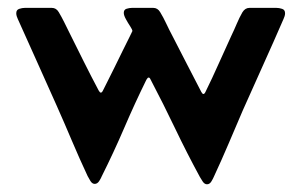

<svg xmlns="http://www.w3.org/2000/svg" viewBox="-20 -463 769 490"><path d="M316.9 -442.9H371.1Q382.3 -442.9 388.7 -432.1Q397 -418.5 404.3 -402.8Q411.6 -387.2 419.4 -372.6Q438 -336.9 456.3 -300.8Q474.6 -264.6 493.7 -228.5Q496.6 -223.1 499 -223.1Q502 -223.1 504.4 -228.5Q522 -264.2 538.1 -300.5Q554.2 -336.9 570.8 -372.6Q577.6 -386.7 584.2 -402.3Q590.8 -418 598.6 -431.6Q605.5 -442.9 616.7 -442.9H685.5Q692.4 -442.9 700 -440.4Q707.5 -438 707.5 -429.2Q707.5 -425.3 706.3 -421.6Q705.1 -418 703.6 -414.6Q678.2 -356 651.9 -297.9Q625.5 -239.7 599.6 -181.2Q581.5 -139.2 563.5 -96.7Q545.4 -54.2 525.9 -12.2Q523.9 -7.3 519.5 0Q515.1 7.3 508.3 7.3Q502 7.3 497.3 0.2Q492.7 -6.8 490.2 -11.2Q457 -72.3 427 -135Q397 -197.8 364.7 -259.3Q364.3 -260.7 362.8 -262.9Q361.3 -265.1 359.4 -265.1Q357.4 -265.1 356 -262.9Q354.5 -260.7 353.5 -259.3Q323.7 -198.7 296.9 -136.2Q270 -73.7 239.7 -13.2Q237.8 -8.3 233.2 -1Q228.5 6.3 221.7 6.3Q215.3 6.3 210.7 -1.2Q206.1 -8.8 203.6 -13.7Q182.6 -58.6 163.3 -104.2Q144 -149.9 124 -194.8Q99.6 -250 74.7 -304.9Q49.8 -359.9 25.4 -414.6Q23.9 -418 22.7 -421.6Q21.5 -425.3 21.5 -429.2Q21.5 -438 29.1 -440.4Q36.6 -442.9 43.5 -442.9H112.3Q123.5 -442.9 129.9 -432.1Q137.2 -419.9 143.8 -406.5Q150.4 -393.1 156.7 -380.4Q175.3 -343.3 193.8 -305.9Q212.4 -268.6 231.9 -231.9Q234.9 -226.6 237.3 -226.6Q240.2 -226.6 242.7 -231.9Q244.6 -235.8 252.9 -252.2Q261.2 -268.6 272 -290.5Q282.7 -312.5 293.2 -333.7Q303.7 -355 310.8 -369.1Q317.9 -383.3 317.9 -383.8Q317.9 -387.2 312.3 -395.8Q306.6 -404.3 301.3 -414.1Q295.9 -423.8 295.9 -430.2Q295.9 -438.5 303.2 -440.7Q310.5 -442.9 316.9 -442.9Z"/></svg>

Font: Belanosima
Style: Regular
Weight: 400
Designer: The DocRepair Project, Santiago Orozco
Foundry: Google
Version: Version 2.000